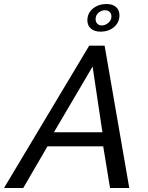

<svg xmlns="http://www.w3.org/2000/svg" viewBox="-67 -938 739 958"><path d="M378 -710H455L578 0H482L448 -208H170L49 0H-47ZM444 -278 395 -606 202 -278ZM369 -836Q369 -873 397 -895.5Q425 -918 464 -918Q495 -918 512 -903Q529 -888 529 -862Q529 -826 502 -803Q475 -780 434 -780Q404 -780 386.5 -795.5Q369 -811 369 -836ZM457 -887Q439 -887 424.5 -874.5Q410 -862 410 -842Q410 -829 418.5 -820Q427 -811 441 -811Q458 -811 473.5 -824Q489 -837 489 -856Q489 -870 480 -878.5Q471 -887 457 -887Z"/></svg>

Font: Raleway Thin Medium
Style: Italic
Weight: 500
Italic angle: -12°
Version: Version 4.026